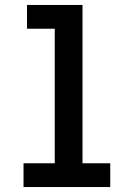

<svg xmlns="http://www.w3.org/2000/svg" viewBox="-20 -755 540 775"><path d="M75 0V-96H201V-639H89V-735H313V-96H425V0Z"/></svg>

Font: Iosevka Term
Style: Bold
Weight: 700
Monospace: yes
Designer: Belleve Invis
Foundry: Belleve Invis
Version: Version 30.0.1